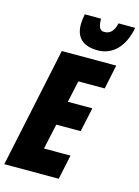

<svg xmlns="http://www.w3.org/2000/svg" viewBox="-144 -1028 802 1104"><g transform="rotate(15 257.0 -476.0)"><path d="M344 -771C431 -771 498 -835 519 -952H420C408 -901 385 -883 353 -883C322 -883 316 -913 316 -952H219C215 -929 212 -908 212 -890C212 -820 248 -771 344 -771ZM-5 0H319L350 -146H192L225 -297H370L401 -441H255L283 -570H440L470 -714H146Z"/></g></svg>

Font: Noto Sans ExtraCondensed Black
Style: Italic
Weight: 900
Width: 2
Italic angle: -12°
Designer: Monotype Design Team
Foundry: Monotype Imaging Inc.
Version: Version 2.013